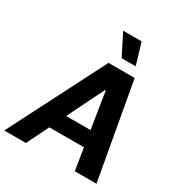

<svg xmlns="http://www.w3.org/2000/svg" viewBox="-255 -1110 1186 1262"><g transform="rotate(30 338.5 -479.5)"><path d="M126.8 0H-37.7L333.6 -727.5H532.2L662.3 0H497.5L408.6 -561.3H402.7ZM164.5 -285.9H553.5L533.2 -166.2H143.6ZM393 -797.3 311.1 -958.8H451.4L499.6 -797.3Z"/></g></svg>

Font: Inter Tight
Style: Italic
Weight: 400
Italic angle: -9.39999°
Designer: Rasmus Andersson
Foundry: rsms
Version: Version 3.002